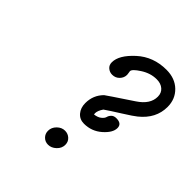

<svg xmlns="http://www.w3.org/2000/svg" viewBox="-170 -747 873 873"><g transform="rotate(45 266.0 -311.0)"><path d="M209 -470.2Q209 -516.1 267.1 -569.1Q325.2 -622.1 409.2 -622.1Q464.4 -622.1 498.3 -589.1Q532.2 -556.2 532.2 -505.9Q532.2 -431.6 466.8 -378.9Q453.6 -367.7 405.3 -337.4Q356.9 -307.1 334 -291Q318.8 -269 318.8 -252Q318.8 -251 319.3 -249Q319.8 -247.1 319.8 -245.1Q341.8 -248 354 -258.1Q366.2 -268.1 368.7 -278.1Q371.1 -288.1 379.6 -296.6Q388.2 -305.2 403.8 -305.2Q439 -305.2 439 -276.9Q439 -247.1 402.6 -215.1Q366.2 -183.1 316.9 -183.1Q289.1 -183.1 272 -203.1Q254.9 -223.1 254.9 -253.9Q254.9 -304.7 290 -339.8Q293 -342.8 412.1 -421.9Q468.3 -459 467.8 -507.8Q467.8 -531.7 451.4 -545.9Q435.1 -560.1 408.2 -560.1Q369.1 -560.1 332.5 -536.6Q295.9 -513.2 295.9 -500Q295.9 -497.1 297.4 -490.5Q298.8 -483.9 298.8 -479Q298.8 -460 284.9 -445.6Q271 -431.2 250 -431.2Q233.9 -431.2 221.4 -441.7Q209 -452.1 209 -470.2ZM224.1 -44.9Q224.1 -66.9 241 -83.5Q257.8 -100.1 278.8 -100.1Q297.9 -100.1 311.5 -87.6Q325.2 -75.2 325.2 -55.2Q325.2 -33.2 307.6 -16.6Q290 0 269 0Q250 0 237.1 -12.9Q224.1 -25.9 224.1 -44.9Z"/></g></svg>

Font: CMU Typewriter Text
Style: Italic
Weight: 500
Italic angle: -14.04°
Version: Version 0.7.0